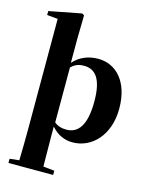

<svg xmlns="http://www.w3.org/2000/svg" viewBox="-153 -921 991 1274"><g transform="rotate(15 342.5 -283.5)"><path d="M33 259H340V230L263 222L261 7V-52C303 -4 353 17 407 17C539 17 650 -96 650 -279C650 -463 554 -563 431 -563C366 -563 307 -541 261 -490V-656L264 -817L249 -826L27 -783V-756L101 -749V7C101 68 100 144 98 223L33 230ZM263 -459C295 -489 322 -494 351 -494C431 -494 478 -435 478 -282C478 -114 424 -54 346 -54C314 -54 288 -61 263 -81Z"/></g></svg>

Font: Noto Serif CJK SC Black
Style: Regular
Weight: 900
Designer: Ryoko NISHIZUKA 西塚涼子 (kana & ideographs); Frank Grießhammer (Latin, Greek & Cyrillic); Wenlong ZHANG 张文龙 (bopomofo); San
Foundry: Adobe
Version: Version 2.001;hotconv 1.1.0;makeotfexe 2.6.0